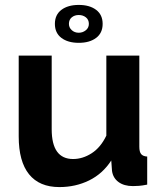

<svg xmlns="http://www.w3.org/2000/svg" viewBox="-20 -750 658 780"><path d="M203 -653Q203 -690 229.5 -710Q256 -730 300 -730Q344 -730 370.5 -710Q397 -690 397 -653Q397 -616 370.5 -596Q344 -576 300 -576Q256 -576 229.5 -596Q203 -616 203 -653ZM300 -689Q283 -689 271.5 -679.5Q260 -670 260 -653Q260 -638 271.5 -627.5Q283 -617 300 -617Q316 -617 328.5 -627Q341 -637 341 -653Q341 -670 329 -679.5Q317 -689 300 -689ZM221 10Q140 10 98 -42Q56 -94 56 -196V-524H190V-225Q190 -104 277 -104Q316 -104 352.5 -127.5Q389 -151 412 -199V-524H546V-154Q546 -133 553.5 -124Q561 -115 578 -114V0Q558 4 544.5 5Q531 6 520 6Q484 6 461.5 -10.5Q439 -27 435 -56L432 -98Q397 -44 342 -17Q287 10 221 10Z"/></svg>

Font: PTCRaleway
Style: Bold
Weight: 700
Designer: Matt McInerney, Pablo Impallari, Rodrigo Fuenzalida
Foundry: Matt McInerney, Pablo Impallari, Rodrigo Fuenzalida
Version: Version 3.000g; ttfautohint (v1.5) -l 8 -r 28 -G 28 -x 14 -D